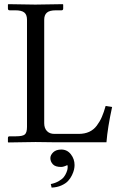

<svg xmlns="http://www.w3.org/2000/svg" viewBox="-20 -666 566 899"><path d="M267.1 34.2Q294.4 34.2 311.8 56.4Q329.1 78.6 329.1 106.9Q329.1 116.2 326.7 127.7Q324.2 139.2 317.1 154.1Q310.1 168.9 298.8 181.2Q287.6 193.4 267.3 202.4Q247.1 211.4 221.7 212.4L217.8 195.8Q239.3 191.4 255.1 182.1Q271 172.9 278.6 163.3Q286.1 153.8 290.8 142.3Q295.4 130.9 296.1 125.5Q296.9 120.1 296.9 116.7Q296.9 111.3 295.4 106.9Q277.8 115.7 266.1 115.7Q238.8 115.7 227.3 103Q215.8 90.3 215.8 74.2Q215.8 60.1 229.2 47.1Q242.7 34.2 267.1 34.2ZM349.1 -39.1Q376.5 -39.1 397.7 -48.8Q418.9 -58.6 433.3 -77.9Q447.8 -97.2 457 -118.7Q466.3 -140.1 474.6 -169.9L504.9 -165Q483.9 -68.4 478.5 0H224.1L146.5 -1L19 1L17.1 -1V-20Q17.1 -27.8 24.9 -27.8H54.7Q86.4 -27.8 96.4 -36.6Q106.4 -45.4 106.4 -71.8V-573.7Q106.4 -597.2 93.8 -607.4Q81.1 -617.7 51.8 -617.7H25.4Q17.1 -617.7 17.1 -626V-644.5L19 -646.5Q106 -644.5 145 -644.5L273.9 -646.5L275.9 -644.5V-626Q275.9 -617.7 268.1 -617.7H241.7Q211.9 -617.7 199.5 -606.7Q187 -595.7 187 -573.7V-89.4Q187 -65.9 199.7 -52.5Q212.4 -39.1 234.4 -39.1Z"/></svg>

Font: Libertinage
Style: f
Weight: 400
Designer: OSP
Foundry: OSP
Version: Version 1.0; 2008; OFL relea